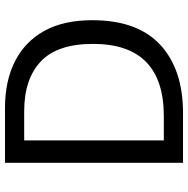

<svg xmlns="http://www.w3.org/2000/svg" viewBox="-12 -742 754 770"><g transform="rotate(-90 365.0 -357.0)"><path d="M669 -364Q669 -183 570.5 -91.5Q472 0 296 0H97V-714H317Q425 -714 504 -674Q583 -634 626 -556.5Q669 -479 669 -364ZM574 -361Q574 -504 503.5 -570.5Q433 -637 304 -637H187V-77H284Q574 -77 574 -361Z"/></g></svg>

Font: Noto Sans
Style: Regular
Weight: 400
Designer: Monotype Design Team
Foundry: Monotype Imaging Inc.
Version: Version 2.007